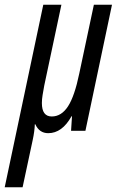

<svg xmlns="http://www.w3.org/2000/svg" viewBox="-72 -556 503 816"><path d="M24 240 67 39Q75 2 76 -28H78Q95 10 133 10Q192 10 232 -62H234L230 0H291L404 -536H327L265 -244Q245 -147 217 -104Q189 -61 148 -61Q106 -61 106 -118Q106 -134 109 -152Q112 -170 116 -192L189 -536H112L-52 240Z"/></svg>

Font: Noto Sans Display Condensed
Style: Italic
Weight: 400
Width: 3
Designer: Monotype Design team
Foundry: Monotype Imaging Inc.
Version: 1.000